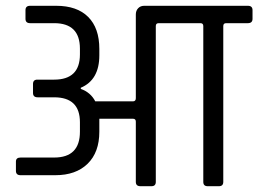

<svg xmlns="http://www.w3.org/2000/svg" viewBox="-20 -643 892 663"><path d="M478 -623H836Q852 -623 852 -608V-578Q852 -563 836 -563H761Q751 -563 751 -553V-15Q751 0 736 0H697Q682 0 682 -15V-553Q682 -563 672 -563H528Q518 -563 518 -553V-15Q518 0 503 0H465Q449 0 449 -15V-223Q449 -233 439 -233H323V-188Q323 -117 282.5 -77.5Q242 -38 171 -38H51Q35 -38 35 -53V-85Q35 -99 51 -99H167Q256 -99 256 -188V-221Q256 -307 167 -307H110Q94 -307 94 -322V-353Q94 -368 109 -368H167Q256 -368 256 -455V-475Q256 -563 167 -563H84Q68 -563 68 -578V-608Q68 -623 84 -623H174Q246 -623 284.5 -584.5Q323 -546 323 -474V-452Q323 -367 259 -340V-336Q293 -324 309 -293H439Q449 -293 449 -304V-593Q449 -606 457 -614.5Q465 -623 478 -623Z"/></svg>

Font: Rajdhani Medium
Style: Regular
Weight: 500
Designer: Satya Rajpurohit, Jyotish Sonowal
Foundry: Indian Type Foundry
Version: Version 1.201 February 1, 2022